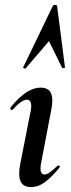

<svg xmlns="http://www.w3.org/2000/svg" viewBox="-20 -751 287 780"><path d="M106 9Q73 9 63 -16Q53 -41 63 -89L104 -297Q114 -346 89 -346Q79 -346 64.5 -336Q50 -326 32 -306Q28 -302 24 -306.5Q20 -311 23 -315Q59 -358 88 -376.5Q117 -395 145 -395Q177 -395 187 -372.5Q197 -350 189 -309L147 -89Q142 -61 147 -51.5Q152 -42 160 -42Q171 -42 184 -52Q197 -62 213 -77Q217 -81 221 -77Q225 -73 221 -69Q190 -32 163 -11.5Q136 9 106 9ZM212 -726 244 -477Q244 -475 238.5 -474.5Q233 -474 232 -476L179 -584L85 -474Q83 -471 78 -473Q73 -475 74 -477L194 -726Q196 -731 204 -731Q212 -731 212 -726Z"/></svg>

Font: Cormorant Infant Light
Style: Bold Italic
Weight: 700
Italic angle: -10°
Version: Version 4.001